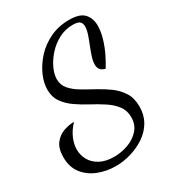

<svg xmlns="http://www.w3.org/2000/svg" viewBox="-192 -832 940 1032"><g transform="rotate(-30 278.0 -316.5)"><path d="M223 87Q166 87 115 67Q64 47 32.5 6.5Q1 -34 1 -95Q1 -148 23.5 -178Q46 -208 80 -220Q114 -232 146 -232Q115 -200 99.5 -164Q84 -128 84 -95Q84 -60 101 -29.5Q118 1 153 20Q188 39 240 39Q285 39 327.5 23.5Q370 8 397.5 -23Q425 -54 425 -100Q425 -142 402 -172Q379 -202 343 -225.5Q307 -249 266.5 -270.5Q226 -292 190 -317Q154 -342 131 -374.5Q108 -407 108 -453Q108 -494 128.5 -540.5Q149 -587 186.5 -628Q224 -669 277.5 -694.5Q331 -720 397 -720Q462 -720 488.5 -691Q515 -662 515 -617Q515 -580 502.5 -538Q490 -496 471.5 -458.5Q453 -421 436 -394Q415 -399 405.5 -411Q396 -423 396 -442Q396 -463 404.5 -489.5Q413 -516 424.5 -544.5Q436 -573 445 -599.5Q454 -626 454 -647Q454 -666 443 -676.5Q432 -687 399 -687Q352 -687 312 -665.5Q272 -644 242.5 -611Q213 -578 196.5 -542Q180 -506 180 -476Q180 -440 202.5 -414Q225 -388 260.5 -367Q296 -346 336 -324.5Q376 -303 411.5 -277Q447 -251 469.5 -215.5Q492 -180 492 -128Q492 -76 469 -36Q446 4 406.5 31Q367 58 319 72.5Q271 87 223 87Z"/></g></svg>

Font: Dancing Script SemiBold
Style: Regular
Weight: 600
Designer: Pablo Impallari
Foundry: Pablo Impallari
Version: Version 2.001